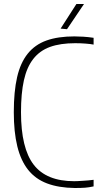

<svg xmlns="http://www.w3.org/2000/svg" viewBox="-20 -930 522 960"><path d="M354 10Q273 9 215 -13Q157 -35 120.5 -81Q84 -127 66.5 -198.5Q49 -270 49 -369Q49 -472 65.5 -544Q82 -616 118.5 -661.5Q155 -707 212.5 -727.5Q270 -748 352 -748Q372 -748 396.5 -746.5Q421 -745 448 -741V-707Q434 -710 408.5 -712Q383 -714 356 -714Q282 -714 230.5 -695.5Q179 -677 146.5 -635.5Q114 -594 99.5 -528.5Q85 -463 85 -369Q85 -189 148.5 -106.5Q212 -24 351 -24Q357 -24 368.5 -24.5Q380 -25 393.5 -26Q407 -27 421.5 -28Q436 -29 448 -31V2Q425 7 405.5 8.5Q386 10 354 10ZM283 -787 362 -910H400L315 -784Z"/></svg>

Font: Encode Sans Compressed
Style: Thin
Weight: 100
Designer: Pablo Impallari, Andres Torresi
Foundry: Pablo Impallari, Andres Torresi
Version: Version 1.000; ttfautohint (v1.00) -l 8 -r 50 -G 200 -x 14 -